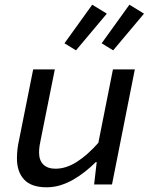

<svg xmlns="http://www.w3.org/2000/svg" viewBox="-20 -784 640 816"><path d="M178 12Q113 12 82.5 -21Q52 -54 52 -111Q52 -150 61 -189L121 -489H213L155 -200Q151 -182 148.5 -166.5Q146 -151 146 -136Q146 -103 164 -85Q182 -67 216 -67Q261 -67 306.5 -96Q352 -125 398 -177L460 -489H553L456 0H380L391 -95H387Q366 -74 342 -55Q318 -36 292 -21Q266 -6 237.5 3Q209 12 178 12ZM303 -570 254 -600 372 -764 434 -726ZM461 -570 412 -600 530 -764 592 -726Z"/></svg>

Font: Source Code Pro Medium
Style: Italic
Weight: 500
Italic angle: -11°
Monospace: yes
Designer: Paul D. Hunt, Teo Tuominen
Foundry: Adobe Systems Incorporated
Version: Version 1.050;PS 1.000;hotconv 16.6.51;makeotf.lib2.5.65220